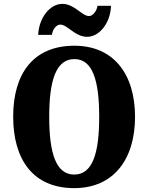

<svg xmlns="http://www.w3.org/2000/svg" viewBox="-20 -961 765 991"><path d="M430 -771C493 -771 550 -842 553 -931H483C480 -904 458 -878 440 -878C403 -878 364 -941 302 -941C238 -941 181 -870 177 -781H248C251 -808 270 -834 291 -834C329 -834 366 -771 430 -771ZM363 10C565 10 677 -137 677 -358C677 -580 565 -725 364 -725C151 -725 48 -580 48 -359C48 -137 151 10 363 10ZM363 -60C269 -60 234 -170 234 -358C234 -546 269 -656 364 -656C458 -656 492 -546 492 -358C492 -170 458 -60 363 -60Z"/></svg>

Font: Noto Serif Bengali Condensed Black
Style: Regular
Weight: 900
Width: 3
Designer: Juan Bruce, Universal Thirst, Indian Type Foundry and the Monotype Design Team.
Foundry: Monotype Imaging Inc.
Version: Version 2.003